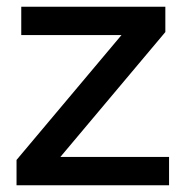

<svg xmlns="http://www.w3.org/2000/svg" viewBox="-20 -549 551 569"><path d="M29 0V-75L340 -445H43V-529H470V-454L159 -84H481V0Z"/></svg>

Font: Mona Sans ExtraLight Medium
Style: Regular
Weight: 500
Version: Version 2.000